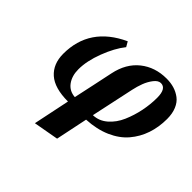

<svg xmlns="http://www.w3.org/2000/svg" viewBox="-174 -699 1141 1141"><g transform="rotate(45 396.0 -128.5)"><path d="M463.9 -35.2Q513.7 -36.6 553.2 -70.8Q592.8 -105 615.5 -157.5Q638.2 -210 649.7 -266.8Q661.1 -323.7 661.1 -377.9Q661.1 -456.1 615.2 -456.1Q593.3 -456.1 573.2 -430.2Q553.2 -404.3 541.3 -372.6Q529.3 -340.8 522 -306.2ZM317.9 -460.9Q274.9 -407.2 242.4 -322Q210 -236.8 210 -167Q210 -112.3 236.8 -75.4Q263.7 -38.6 312 -35.2Q320.8 -73.7 339.4 -162.4Q357.9 -251 366.2 -289.1Q387.2 -390.1 455.6 -444.6Q523.9 -499 620.1 -499Q654.8 -499 684.3 -490.2Q713.9 -481.4 738.8 -462.6Q763.7 -443.8 777.8 -410.2Q792 -376.5 792 -331.1Q792 -262.7 772 -203.6Q752 -144.5 711.9 -97.4Q671.9 -50.3 606 -21.2Q540 7.8 454.1 12.2L412.1 213.9L253.9 242.2L301.8 12.2Q189 12.2 135 -35.6Q81.1 -83.5 81.1 -168.9Q81.1 -391.6 299.8 -492.2Z"/></g></svg>

Font: Linguistics Pro
Style: Bold Italic
Weight: 700
Italic angle: -12°
Designer: Stefan Peev, Context Ltd
Foundry: Stefan Peev, Context Ltd
Version: Version 001.000